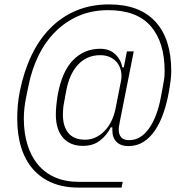

<svg xmlns="http://www.w3.org/2000/svg" viewBox="-20 -730 836 870"><path d="M335 120Q268 120 216.5 98.5Q165 77 129.5 36.5Q94 -4 76 -62Q58 -120 58 -194Q58 -220 60.5 -251Q63 -282 70 -317Q88 -406 122.5 -478.5Q157 -551 208 -602.5Q259 -654 325.5 -682Q392 -710 475 -710Q612 -710 684 -632Q756 -554 756 -408Q756 -388 753 -364Q750 -340 745 -313Q736 -262 720.5 -217.5Q705 -173 682.5 -139.5Q660 -106 630 -87Q600 -68 561 -68Q528 -68 508.5 -86.5Q489 -105 489 -141V-153H482Q464 -117 433 -93Q402 -69 356 -69Q297 -69 265 -106.5Q233 -144 233 -211Q233 -228 235 -249.5Q237 -271 241 -297Q260 -405 310.5 -457Q361 -509 434 -509Q476 -509 502 -484.5Q528 -460 534 -425H541L555 -497H586L523 -179Q521 -168 519.5 -159.5Q518 -151 518 -143Q518 -121 529 -108Q540 -95 566 -95Q617 -95 654.5 -147Q692 -199 709 -290L718 -338Q722 -358 724 -373Q726 -388 726 -408Q726 -539 663 -611.5Q600 -684 470 -684Q397 -684 337.5 -658.5Q278 -633 232 -587.5Q186 -542 155 -479Q124 -416 109 -341L98 -287Q88 -238 88 -193Q88 -127 104.5 -74Q121 -21 152.5 16.5Q184 54 230.5 74Q277 94 337 94H536L531 120ZM366 -97Q414 -97 452.5 -135.5Q491 -174 504 -240L528 -362Q533 -387 528 -409Q523 -431 510.5 -446.5Q498 -462 478.5 -471Q459 -480 434 -480Q374 -480 334 -437.5Q294 -395 280 -318L270 -264Q267 -248 266 -235Q265 -222 265 -211Q265 -157 290 -127Q315 -97 366 -97Z"/></svg>

Font: IBM Plex Sans Cond ExtLt
Style: Italic
Weight: 200
Width: 3
Italic angle: -11°
Designer: Mike Abbink, Paul van der Laan, Pieter van Rosmalen
Foundry: Bold Monday
Version: Version 1.3